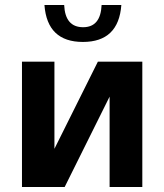

<svg xmlns="http://www.w3.org/2000/svg" viewBox="-20 -749 658 769"><path d="M466 -729Q455 -581 312 -581Q169 -581 158 -729H237Q241 -640 313 -640Q383 -640 387 -729ZM550 0H419V-362L239 0H68V-502H198V-153L372 -502H550Z"/></svg>

Font: cwTeXHei
Style: Medium
Weight: 500
Version: Version 1.17